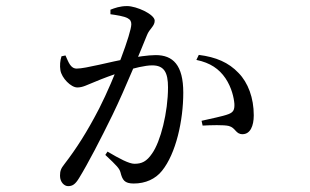

<svg xmlns="http://www.w3.org/2000/svg" viewBox="-20 -579 1040 645"><path d="M208.7 46.3C223.3 46.3 232.9 40.4 245.8 19C275.4 -29.2 317.9 -111 357.8 -192.7C402.3 -284.3 453.6 -411.7 473.7 -460.8C482 -482.4 499.7 -490.8 499.7 -509.5C499.7 -530.7 438.8 -558.6 406.9 -558.6C383.1 -558.6 365.2 -552 351 -546.4V-531.2C370.8 -528.4 396.9 -524.6 409.1 -517.7C418.5 -512.7 421.1 -506.1 421.1 -497.3C421.1 -468.6 365.3 -317.1 313.4 -215C271.7 -134.3 235.8 -78.9 196.3 -27.6C184.6 -12.9 181.6 -4.5 181.6 11.5C181.6 33.1 196.1 46.3 208.7 46.3ZM429.3 37.5C468.9 37.5 502.4 22.2 524.2 -5.2C571.2 -63.3 595.7 -173.8 595.7 -267.7C595.7 -360.6 561 -393.9 503.1 -393.9C477.3 -393.9 435.9 -387.3 413.5 -383.1C349.6 -371.2 267.4 -348.6 237.9 -348.6C216.7 -348.6 210.3 -370.2 200 -392.7L186.6 -389.9C181.8 -375.5 180.5 -357.9 182.9 -343.3C187.1 -316.6 218.6 -285.2 239.5 -285.2C258.5 -285.2 270.8 -293.2 301.6 -305.3C343.3 -323.1 443.4 -359.4 491.3 -359.4C531.4 -359.4 544.4 -335.6 544.4 -285.5C544.4 -201.9 519.5 -103.4 490.9 -63.3C472.4 -36.1 455.9 -28.8 431.7 -28.8C413.6 -28.8 381.3 -46 341.2 -69.7L333.8 -58.6C373.7 -21.3 380.8 -13.1 384.6 -0.5C391.1 25.5 398 37.5 429.3 37.5ZM794.9 -128.2C820.6 -128.4 832.5 -155.6 832.5 -191.7C832.5 -249.9 813.5 -301.3 781.2 -334.1C748.1 -369 705.8 -387.3 647.8 -394.6L639.7 -377.7C687 -368 716.1 -347.2 737.3 -316.3C758.4 -284.9 765.8 -250.3 767.4 -230.2C768.2 -210.6 764.3 -202.2 748.1 -195.8C728.5 -188 686.2 -180.2 657.1 -173.2L660.7 -157.1C686.9 -158.6 732.3 -160 748.7 -155.8C772 -149.7 771.3 -128 794.9 -128.2Z"/></svg>

Font: Source Han Serif TW VF
Style: Regular
Weight: 250
Designer: Ryoko NISHIZUKA 西塚涼子 (kana & ideographs); Frank Grießhammer (Latin, Greek & Cyrillic); Wenlong ZHANG 张文龙 (bopomofo); San
Foundry: Adobe
Version: Version 2.002;hotconv 1.1.0;makeotfexe 2.6.0